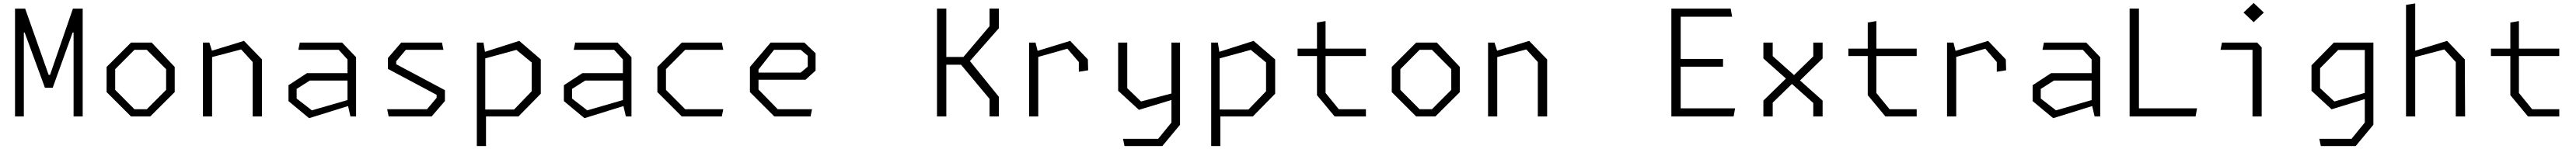

<svg xmlns="http://www.w3.org/2000/svg" viewBox="-20 -788 17400 1008"><path d="M81.5 0H141V-568H146.5L283.5 -194.5H336L470.5 -568H477V0H538.5V-729.5H472.5L318 -281.5H308.5L150 -729.5H81.5Z M865 0H994.5L1160 -165V-335L1004.5 -500H865L700 -335V-165ZM758 -180V-320L888 -451H971.5L1102 -320V-180L971.5 -49H888Z M1686.5 0H1749.5V-386L1628 -511.5L1411.5 -445L1394 -500H1350.5V0H1412.5V-402L1609 -453.5L1686.5 -368.5Z M2347 0H2385V-401L2290.5 -500H2005L1995 -451H2267.5L2327 -386V-293H2053L1928.5 -211.5V-104L2067.5 11.5L2331 -70.5ZM1983.5 -121.5V-186.5L2072.5 -243H2327V-111L2086.5 -41.5Z M2605 0H2895L2985 -104.5V-178L2656 -353.5V-373.5L2721 -451H2975L2965 -500H2690L2600 -395.5V-322L2929 -146.5V-126.5L2864 -49H2595Z M3200.5 200H3262.5V0H3481.5L3632.5 -154V-386L3487 -511.5L3255.5 -437.5L3245.5 -500H3200.5ZM3257.5 -47V-393L3468 -450.5L3571 -365.5V-170.5L3452 -47Z M4207 0H4245V-401L4150.5 -500H3865L3855 -451H4127.5L4187 -386V-293H3913L3788.5 -211.5V-104L3927.5 11.5L4191 -70.5ZM3843.5 -121.5V-186.5L3932.5 -243H4187V-111L3946.5 -41.5Z M4585 0H4855L4865 -49H4608L4478 -180V-320L4608 -451H4865L4855 -500H4585L4420 -335V-165Z M5210 0H5454.5L5464.5 -49H5233L5103 -182.5V-248.5H5420.5L5488.5 -310.5V-427.5L5412.5 -500H5185L5045 -335V-165ZM5103 -297V-317.5L5208 -451H5388L5435.5 -411V-337L5388 -297Z M6663.5 0H6726.5V-133L6531 -375L6726.5 -597V-730H6663.5V-611L6487 -402.5H6371.5V-730H6308.5V0H6371.5V-350H6471L6663.5 -119Z M7266.5 -302.5 7329.5 -312.5 7327.5 -386 7208 -511.5 6988 -444 6974 -500H6930.5V0H6992.5V-403L7189 -458.5L7266.5 -368.5Z M7575 200H7830.5L7950 56V-500H7892V-155.5L7686.5 -101.5L7593.5 -191.5V-500H7532V-174L7672.5 -45L7892 -111.5V41L7802.5 151H7565Z M8160.5 200H8222.5V0H8441.5L8592.5 -154V-386L8447 -511.5L8215.5 -437.5L8205.5 -500H8160.5ZM8217.5 -47V-393L8428 -450.5L8531 -365.5V-170.5L8412 -47Z M8994.5 0H9205.5V-49H9022.5L8933 -159V-409H9205.5V-459H8933V-645.5L8875 -635.5V-459H8744V-409H8875V-144Z M9545 0H9674.5L9840 -165V-335L9684.5 -500H9545L9380 -335V-165ZM9438 -180V-320L9568 -451H9651.5L9782 -320V-180L9651.5 -49H9568Z M10366.5 0H10429.5V-386L10308 -511.5L10091.5 -445L10074 -500H10030.5V0H10092.5V-402L10289 -453.5L10366.5 -368.5Z M11268.5 0H11689L11699 -55H11331.5V-337H11617.5V-389.5H11331.5V-675H11679L11669 -730H11268.5Z M12227 0H12290V-107.5L12137.5 -243.5L12290 -392.5V-500H12227V-406.5L12097 -280L11953 -408.5V-500H11890V-392.5L12042.5 -256.5L11890 -107.5V0H11953V-93.5L12083 -220L12227 -91.5Z M12714.5 0H12925.5V-49H12742.5L12653 -159V-409H12925.5V-459H12653V-645.5L12595 -635.5V-459H12464V-409H12595V-144Z M13466.5 -302.5 13529.5 -312.5 13527.5 -386 13408 -511.5 13188 -444 13174 -500H13130.5V0H13192.5V-403L13389 -458.5L13466.5 -368.5Z M14127 0H14165V-401L14070.5 -500H13785L13775 -451H14047.5L14107 -386V-293H13833L13708.5 -211.5V-104L13847.5 11.5L14111 -70.5ZM13763.5 -121.5V-186.5L13852.5 -243H14107V-111L13866.5 -41.5Z M14363.5 0H14809L14819 -55H14426.5V-730H14363.5Z M15193.5 0H15255.5V-467.5L15225 -500H14987.5L14977.5 -451H15193.5ZM15133 -703 15201.5 -638 15270 -703 15201.5 -768Z M15655 200H15890.5L16010 56V-500H15743L15592 -346V-174L15727.5 -48.5L15952 -117.5V41L15862.5 151H15645ZM15650 -191.5V-326.5L15772.5 -450H15952V-159.5L15746.5 -101.5Z M16566.5 0H16629.5L16627.5 -386L16508 -511.5L16292.5 -445V-765L16230.5 -755V0H16292.5V-402L16489 -453.5L16566.5 -368.5Z M17054.5 0H17265.5V-49H17082.5L16993 -159V-409H17265.5V-459H16993V-645.5L16935 -635.5V-459H16804V-409H16935V-144Z"/></svg>

Font: Monaspace Krypton ExtraLight
Style: Regular
Weight: 200
Designer: Riley Cran & the Lettermatic Team
Foundry: Lettermatic
Version: Version 1.101 (Monaspace Krypton)